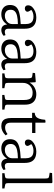

<svg xmlns="http://www.w3.org/2000/svg" viewBox="1035 -1841 820 2930"><g transform="rotate(90 1445.0 -376.0)"><path d="M197 14Q133 14 94.5 -21Q56 -56 56 -119Q56 -174 83 -208Q110 -242 174 -259.5Q238 -277 347 -282V-359Q347 -401 334 -427Q321 -453 295.5 -465Q270 -477 233 -477Q202 -477 174 -467.5Q146 -458 131 -443Q142 -427 148 -416Q154 -405 156.5 -398Q159 -391 159 -385Q159 -368 145 -356.5Q131 -345 110 -345Q88 -345 74.5 -357.5Q61 -370 61 -394Q61 -430 87.5 -458Q114 -486 155.5 -503Q197 -520 243 -520Q305 -520 343.5 -500Q382 -480 400 -441Q418 -402 418 -346V-93Q418 -66 430 -52.5Q442 -39 466 -39Q477 -39 489.5 -42Q502 -45 516 -50L526 -21Q509 -5 485.5 4.5Q462 14 439 14Q402 14 379.5 -8Q357 -30 353 -75Q335 -45 311.5 -25.5Q288 -6 259.5 4Q231 14 197 14ZM222 -40Q255 -40 283.5 -54.5Q312 -69 329.5 -94.5Q347 -120 347 -154V-239Q270 -238 222 -226.5Q174 -215 151.5 -191Q129 -167 129 -129Q129 -84 154.5 -62Q180 -40 222 -40Z M723 14Q659 14 620.5 -21Q582 -56 582 -119Q582 -174 609 -208Q636 -242 700 -259.5Q764 -277 873 -282V-359Q873 -401 860 -427Q847 -453 821.5 -465Q796 -477 759 -477Q728 -477 700 -467.5Q672 -458 657 -443Q668 -427 674 -416Q680 -405 682.5 -398Q685 -391 685 -385Q685 -368 671 -356.5Q657 -345 636 -345Q614 -345 600.5 -357.5Q587 -370 587 -394Q587 -430 613.5 -458Q640 -486 681.5 -503Q723 -520 769 -520Q831 -520 869.5 -500Q908 -480 926 -441Q944 -402 944 -346V-93Q944 -66 956 -52.5Q968 -39 992 -39Q1003 -39 1015.5 -42Q1028 -45 1042 -50L1052 -21Q1035 -5 1011.5 4.5Q988 14 965 14Q928 14 905.5 -8Q883 -30 879 -75Q861 -45 837.5 -25.5Q814 -6 785.5 4Q757 14 723 14ZM748 -40Q781 -40 809.5 -54.5Q838 -69 855.5 -94.5Q873 -120 873 -154V-239Q796 -238 748 -226.5Q700 -215 677.5 -191Q655 -167 655 -129Q655 -84 680.5 -62Q706 -40 748 -40Z M1100 0V-34L1148 -42Q1163 -45 1168.5 -54.5Q1174 -64 1174 -90V-396Q1174 -432 1168 -443.5Q1162 -455 1140 -458L1091 -465L1096 -501L1224 -512L1235 -506L1240 -419H1242Q1268 -467 1316 -493.5Q1364 -520 1417 -520Q1468 -520 1504 -500.5Q1540 -481 1558.5 -443.5Q1577 -406 1577 -350V-83Q1577 -61 1583 -52.5Q1589 -44 1608 -41L1653 -34V0H1429V-33L1476 -41Q1494 -44 1500 -52Q1506 -60 1506 -83V-332Q1506 -379 1495 -408Q1484 -437 1460 -450.5Q1436 -464 1396 -464Q1352 -464 1318 -445Q1284 -426 1264.5 -393Q1245 -360 1245 -316V-87Q1245 -65 1250 -55.5Q1255 -46 1270 -43L1326 -33V0Z M1905 14Q1861 14 1833.5 -2.5Q1806 -19 1793.5 -52Q1781 -85 1781 -134V-456H1701V-495Q1733 -497 1755.5 -512.5Q1778 -528 1791 -563Q1804 -598 1808 -656L1842 -661L1852 -656V-506H2010V-456H1852V-134Q1852 -84 1871.5 -64Q1891 -44 1927 -44Q1953 -44 1977 -53Q2001 -62 2026 -81L2046 -52Q2013 -18 1978 -2Q1943 14 1905 14Z M2245 14Q2181 14 2142.5 -21Q2104 -56 2104 -119Q2104 -174 2131 -208Q2158 -242 2222 -259.5Q2286 -277 2395 -282V-359Q2395 -401 2382 -427Q2369 -453 2343.5 -465Q2318 -477 2281 -477Q2250 -477 2222 -467.5Q2194 -458 2179 -443Q2190 -427 2196 -416Q2202 -405 2204.5 -398Q2207 -391 2207 -385Q2207 -368 2193 -356.5Q2179 -345 2158 -345Q2136 -345 2122.5 -357.5Q2109 -370 2109 -394Q2109 -430 2135.5 -458Q2162 -486 2203.5 -503Q2245 -520 2291 -520Q2353 -520 2391.5 -500Q2430 -480 2448 -441Q2466 -402 2466 -346V-93Q2466 -66 2478 -52.5Q2490 -39 2514 -39Q2525 -39 2537.5 -42Q2550 -45 2564 -50L2574 -21Q2557 -5 2533.5 4.5Q2510 14 2487 14Q2450 14 2427.5 -8Q2405 -30 2401 -75Q2383 -45 2359.5 -25.5Q2336 -6 2307.5 4Q2279 14 2245 14ZM2270 -40Q2303 -40 2331.5 -54.5Q2360 -69 2377.5 -94.5Q2395 -120 2395 -154V-239Q2318 -238 2270 -226.5Q2222 -215 2199.5 -191Q2177 -167 2177 -129Q2177 -84 2202.5 -62Q2228 -40 2270 -40Z M2623 0V-35L2675 -43Q2692 -46 2698 -55.5Q2704 -65 2704 -93V-659Q2704 -691 2697 -702Q2690 -713 2666 -716L2616 -724L2621 -761L2764 -766L2775 -756V-89Q2775 -68 2780 -57.5Q2785 -47 2803 -44L2856 -34V0Z"/></g></svg>

Font: Literata 18pt Light
Style: Regular
Weight: 300
Designer: Latin by Veronika Burian and Jose Scaglione. Greek by Irene Vlachou. Cyrillic by Vera Evstafieva.
Foundry: TypeTogether
Version: Version 3.103;gftools[0.9.29]